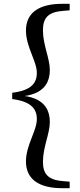

<svg xmlns="http://www.w3.org/2000/svg" viewBox="-20 -810 418 1006"><path d="M44 -291C144 -278 173 -239 173 -186C173 -124 116 -50 116 36C116 129 184 176 306 176H345V142L310 139C232 133 205 101 205 38C205 -39 241 -110 241 -170C241 -237 210 -292 110 -307C210 -322 241 -377 241 -444C241 -504 205 -575 205 -651C205 -716 232 -747 310 -753L345 -756V-790H306C184 -790 116 -743 116 -650C116 -564 173 -490 173 -428C173 -375 144 -336 44 -324Z"/></svg>

Font: Noto Serif CJK JP SemiBold
Style: Regular
Weight: 600
Designer: Ryoko NISHIZUKA 西塚涼子 (kana & ideographs); Frank Grießhammer (Latin, Greek & Cyrillic); Wenlong ZHANG 张文龙 (bopomofo); San
Foundry: Adobe
Version: Version 2.001;hotconv 1.1.0;makeotfexe 2.6.0